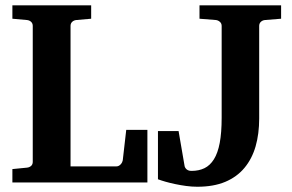

<svg xmlns="http://www.w3.org/2000/svg" viewBox="-20 -691 1106 727"><path d="M26.9 0V-50.8L82 -56.2Q91.3 -57.1 97.7 -62.7Q104 -68.4 104 -78.1V-592.8Q104 -602.5 97.7 -608.4Q91.3 -614.3 82 -615.2L26.9 -620.1V-670.9H325.2V-620.1L269 -615.2Q259.8 -614.3 253.4 -608.4Q247.1 -602.5 247.1 -592.8V-61H420.9Q426.3 -61 430.4 -63.5Q434.6 -65.9 437.7 -69.6Q440.9 -73.2 442.6 -77.1Q444.3 -81.1 444.8 -84L458 -199.2H538.1V0ZM983.4 -615.2Q974.1 -614.3 967.8 -608.4Q961.4 -602.5 961.4 -592.8V-242.2Q961.4 -184.1 947.8 -136.7Q934.1 -89.4 905.5 -55.2Q877 -21 832.8 -2.4Q788.6 16.1 727.1 16.1Q706.5 16.1 685.1 13.2Q663.6 10.3 643.8 6.1Q624 2 606.9 -2.9Q589.8 -7.8 578.1 -12.2V-194.8H656.2L679.2 -61Q680.7 -56.2 684.1 -52.2Q687 -48.8 691.9 -46.4Q696.8 -43.9 705.1 -43.9Q732.9 -43.9 754.2 -54.2Q775.4 -64.5 790 -87.9Q804.7 -111.3 812 -149.9Q819.3 -188.5 819.3 -245.1V-592.8Q819.3 -602.5 812.5 -608.4Q805.7 -614.3 797.4 -615.2L735.4 -620.1V-670.9H1044.4V-620.1Z"/></svg>

Font: Charis SIL Eur
Style: Bold
Weight: 700
Foundry: SIL International
Version: Version 5.000